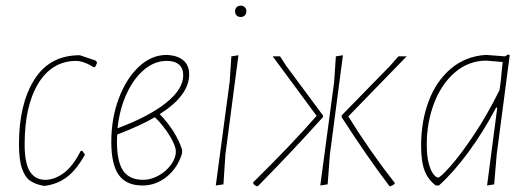

<svg xmlns="http://www.w3.org/2000/svg" viewBox="-20 -651 1878 678"><path d="M318 -437 323 -430 317 -416 312 -413Q275 -436 248 -436Q163 -435 115 -356Q67 -277 67 -141Q67 -75 85.5 -45.5Q104 -16 140 -16Q172 -16 204.5 -39.5Q237 -63 265 -118H271L280 -105Q249 -50 216 -25.5Q183 -1 141 5H133Q106 0 87.5 -12Q69 -24 58 -55Q47 -86 47 -142Q47 -283 101 -369.5Q155 -456 262 -456Z M544 -248Q573 -218 593.5 -185Q614 -152 623 -122V-110Q608 -59 569.5 -27.5Q531 4 483 4Q426 4 399.5 -33Q373 -70 373 -150Q373 -233 399.5 -303.5Q426 -374 470.5 -415.5Q515 -457 568 -457H573Q610 -454 629 -436.5Q648 -419 648 -388Q648 -314 544 -248ZM395 -198Q505 -239 566 -287.5Q627 -336 627 -385Q627 -410 612 -423Q597 -436 569 -436Q526 -436 489 -405Q452 -374 427 -319.5Q402 -265 395 -198ZM527 -237Q473 -206 394 -176Q393 -168 393 -151Q393 -80 415 -48Q437 -16 486 -16Q513 -16 540 -31Q567 -46 584 -69.5Q601 -93 601 -116Q601 -136 579 -172Q557 -208 527 -237Z M776 -106 769 0 742 4 791 -362 797 -452 822 -456ZM850 -611Q850 -602 844.5 -596.5Q839 -591 830 -591Q821 -591 815.5 -596.5Q810 -602 810 -611Q810 -620 815.5 -625.5Q821 -631 830 -631Q839 -631 844.5 -625.5Q850 -620 850 -611Z M1191 -456 1145 -106 1137 0 1111 4 1160 -362 1166 -452ZM1121 -238Q1002 -106 891 6L888 7Q878 4 874 -4V-7Q1014 -145 1098 -242L943 -452H969L991 -418L1120 -244ZM1210 -240Q1286 -117 1374 -5V-2Q1366 4 1358 7L1355 6Q1274 -101 1186 -238L1187 -244L1357 -418L1387 -452H1416Z M1780 -456 1734 -106 1725 0 1700 4 1736 -271H1732Q1687 -186 1635 -115Q1583 -44 1530 4H1519Q1492 -16 1479.5 -48Q1467 -80 1467 -137Q1467 -222 1493.5 -293Q1520 -364 1571.5 -408Q1623 -452 1694 -457H1698L1763 -452L1775 -459ZM1744 -333 1748 -362 1755 -432 1696 -437Q1633 -436 1585.5 -394.5Q1538 -353 1512.5 -285.5Q1487 -218 1487 -141Q1487 -100 1494 -74Q1501 -48 1510.5 -36Q1520 -24 1527 -24Q1535 -24 1570.5 -64Q1606 -104 1653 -174Q1700 -244 1744 -333Z"/></svg>

Font: Luna Sans Thin
Style: Italic
Weight: 250
Italic angle: -7°
Designer: Juan Pablo del Peral
Foundry: Huerta Tipografica
Version: Version 2.001; ttfautohint (v1.5)